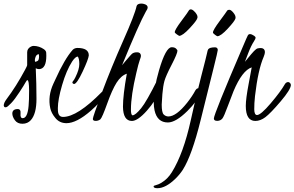

<svg xmlns="http://www.w3.org/2000/svg" viewBox="-35 -646 1607 1048"><path d="M217.8 -341.3Q217.8 -270.5 178.7 -268.6Q168.9 -268.6 160.2 -273.4Q164.1 -187.5 164.1 -106Q164.1 -24.4 133.3 9.8Q115.7 29.3 88.1 29.5Q60.5 29.8 46.4 10.5Q32.2 -8.8 32.2 -27.3Q33.2 -50.3 61.5 -50.8Q79.6 -50.8 77.1 -25.9Q74.7 -1 88.9 -1Q115.2 -1 121.1 -67.9Q124 -98.6 123.8 -153.3Q123.5 -208 114.7 -208.5Q110.8 -208.5 104 -195.6Q97.2 -182.6 71 -142.6Q44.9 -102.5 25.9 -83Q6.8 -63.5 1 -61.5Q-12.7 -56.6 -14.6 -70.3Q-14.2 -85 0.5 -104.5Q53.2 -174.3 102.1 -265.6Q113.3 -286.6 113.3 -290V-360.4Q113.3 -380.4 132.8 -391.1Q141.1 -395.5 148.4 -395.5Q178.7 -395 204.6 -377.4Q216.8 -368.7 217.3 -357.9Q217.8 -347.2 217.8 -341.3ZM156.2 -308.6Q172.9 -311.5 175.5 -320.1Q178.2 -328.6 178.2 -337.2Q178.2 -345.7 177.2 -350.1Q162.6 -350.1 157.2 -329.6Q155.3 -322.8 155.3 -316.9Q155.3 -311 156.2 -308.6Z M387.2 -384.3Q449.7 -384.3 449.7 -343.8Q447.8 -322.8 416 -255.1Q384.3 -187.5 369.1 -187.5Q361.8 -189 359.9 -195.3Q359.9 -199.2 364.7 -204.6Q369.6 -210 376.5 -224.1Q397.9 -267.1 397.9 -296.4Q397.9 -325.7 389.6 -337.4Q376.5 -336.9 358.9 -310.5Q327.1 -261.2 304 -181.6Q280.8 -102.1 280.8 -55.7Q280.8 -46.4 281.2 -41Q283.2 -7.8 309.1 -7.8Q387.2 -7.8 520.5 -143.6Q547.4 -170.4 550.3 -155.3Q550.3 -147 540.5 -130.9Q515.1 -88.9 461.9 -42.5Q383.3 26.4 327.1 26.4Q290 25.9 267.6 -1.5Q245.1 -28.3 239.3 -55.7Q225.1 -121.6 256.3 -189Q257.3 -190.9 266.1 -210Q317.9 -324.7 361.3 -373.5Q371.1 -383.8 387.2 -384.3Z M631.3 -290Q631.8 -290.5 649.9 -312.5Q668 -334 675.3 -341.8L684.6 -351.6Q694.3 -360.8 713.9 -360.6Q733.4 -360.4 734.4 -340.8Q734.4 -335.4 727.5 -316.9Q720.7 -298.3 709 -247.6Q679.7 -124.5 679.7 -48.3Q679.7 -17.6 688.5 -16.6Q703.6 -16.6 735.4 -55.2Q764.2 -89.8 826.2 -214.4Q835.4 -230.5 847.7 -230.5Q854 -229 855 -219.7Q855 -195.3 841.8 -162.1Q816.9 -98.1 766.8 -42Q716.8 14.2 684.6 14.2Q637.2 13.7 636.2 -63.5Q636.2 -127 657.2 -243.7Q626 -233.4 601.1 -194.3Q576.7 -155.3 550.3 -81.1Q522.9 -4.4 512.7 5.4Q501 14.2 486.6 13.9Q472.2 13.7 471.7 3.4Q471.2 -6.8 522 -142.6Q572.8 -278.3 637 -422.9Q701.2 -567.4 710.4 -612.3Q713.9 -626 735.8 -626.5Q743.2 -626.5 750.5 -624.5Q771 -619.1 771 -605.5Q771 -600.6 768.1 -594.7L761.2 -583Q724.1 -517.1 631.3 -290Z M942.9 -450.2Q940.4 -451.2 930.7 -458Q918.9 -466.3 918.9 -470.2Q918.9 -483.4 955.6 -532.2Q992.2 -581.1 997.1 -590.8Q1009.3 -603 1030.8 -578.6Q1047.9 -558.1 1041.5 -545.4Q1038.1 -532.7 1000 -491.7Q961.9 -450.7 942.9 -450.2ZM1059.6 -143.6Q1041.5 -92.8 987.8 -40Q924.3 22.5 881.3 22.5Q823.2 22.5 808.6 -43.5Q804.2 -63.5 804.2 -86.9Q803.7 -162.6 833 -262.2Q869.6 -388.2 902.3 -388.2Q918.5 -388.2 926 -380.6Q933.6 -373 933.6 -369.6Q933.6 -354 901.9 -292.7Q870.1 -231.4 862.5 -203.9Q855 -176.3 851.3 -132.1Q847.7 -87.9 847.7 -75.2Q847.7 -32.2 858.2 -21.5Q868.7 -10.7 883.8 -10.3Q926.8 -10.3 986.3 -85Q1015.1 -121.6 1031.2 -152.3Q1038.6 -164.1 1046.4 -164.1Q1059.6 -162.1 1061 -150.9Q1061 -149.4 1059.6 -143.6Z M1153.8 -373.5Q1153.8 -366.7 1130.9 -274.9L1060.1 9.8Q1012.2 202.6 963.4 279.8Q946.8 305.7 922.4 329.6Q869.1 381.3 824.2 381.3Q803.2 381.3 803.2 371.1Q803.7 367.2 816.7 364.3Q829.6 361.3 845.2 352.1Q879.9 331.5 902.8 294.4Q966.3 192.4 1006.3 10.3Q1034.2 -117.7 1063 -228.5Q1091.8 -339.4 1095 -355.7Q1098.1 -372.1 1101.1 -376.5Q1108.4 -387.7 1139.2 -387.7Q1152.8 -387.2 1153.8 -373.5ZM1151.4 -448.2Q1148.9 -448.7 1139.2 -455.6Q1127.4 -463.9 1127.4 -468.8Q1127.4 -481.9 1163.8 -530.8Q1200.2 -579.6 1205.6 -588.9Q1208.5 -592.3 1216.8 -592.5Q1225.1 -592.8 1237.8 -578.1Q1253.9 -559.1 1250.2 -545.2Q1246.6 -531.2 1208.5 -490Q1170.4 -448.7 1151.4 -448.2Z M1552.7 -182.6Q1552.7 -158.2 1497.1 -92.8Q1441.4 -27.3 1413.8 -6.6Q1386.2 14.2 1358.4 14.2Q1306.6 13.7 1306.6 -67.9Q1306.6 -106.4 1322.3 -188.7Q1337.9 -271 1338.9 -278.3Q1287.1 -261.2 1239.7 -148.4Q1230 -124.5 1208.5 -66.9Q1187.5 -9.8 1178.7 1Q1168 13.7 1150.4 13.7Q1132.8 13.7 1132.3 1Q1132.3 -22.5 1289.1 -387.7Q1313.5 -445.3 1317.4 -452.1Q1325.7 -468.3 1352.1 -450.7Q1359.9 -445.3 1360.1 -439.9Q1360.4 -434.6 1352.5 -422.9Q1334.5 -394.5 1320.3 -356.9L1301.8 -308.6L1317.4 -327.6Q1338.4 -353.5 1351.1 -366.9Q1363.8 -380.4 1372.3 -382.1Q1380.9 -383.8 1390.1 -383.8Q1410.2 -382.3 1411.1 -362.3Q1411.1 -352.5 1404.3 -335.9Q1373.5 -265.1 1356.9 -121.6Q1352.5 -80.6 1352.8 -49.6Q1353 -18.6 1367.7 -18.1Q1388.2 -18.1 1442.4 -81.8Q1496.6 -145.5 1520.5 -187.5Q1526.9 -197.8 1538.6 -198.2Q1550.8 -195.3 1552.7 -182.6Z"/></svg>

Font: Kristi
Style: Regular
Weight: 400
Italic angle: -15°
Version: Version 1.004